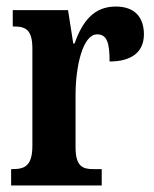

<svg xmlns="http://www.w3.org/2000/svg" viewBox="-20 -567 472 587"><path d="M14 0H291V-50H265C233 -50 211 -58 211 -117V-277C211 -364 233 -462 277 -462C308 -462 315 -434 315 -379C381 -379 420 -407 420 -462C420 -512 394 -547 334 -547C269 -547 233 -505 208 -434H204L188 -536H19V-486H22C58 -486 79 -477 79 -418V-122C79 -59 55 -50 18 -50H14Z"/></svg>

Font: Noto Serif Devanagari ExtraCondensed
Style: Bold
Weight: 700
Width: 2
Designer: Universal Thirst, Indian Type Foundry and the Monotype Design Team
Foundry: Monotype Imaging Inc.
Version: Version 2.004